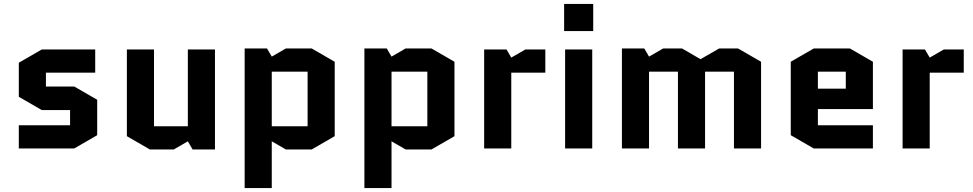

<svg xmlns="http://www.w3.org/2000/svg" viewBox="-20 -750 4914 970"><path d="M471 -246V-67L355 0H75V-117H334V-194H191L75 -261V-433L191 -500H461V-383H212V-313H355Z M621 -62V-500H758V-112H929V-500H1066V5H953L929 -36L858 5H737Z M1555 5H1424L1353 -36V200H1216V-505H1329L1353 -464L1424 -505H1555L1671 -438V-62ZM1353 -388V-112H1534V-388Z M2160 5H2029L1958 -36V200H1821V-505H1934L1958 -464L2029 -505H2160L2276 -438V-62ZM1958 -388V-112H2139V-388Z M2735 -383H2563V0H2426V-500H2539L2563 -459L2634 -500H2735Z M2972 -500V0H2835V-500ZM2830 -593V-730H2977V-593Z M3825 -438V0H3688V-388H3542V0H3405V-388H3259V0H3122V-505H3235L3259 -464L3330 -505H3426L3519 -451L3613 -505H3709Z M4390 -117V0H4091L3975 -67V-438L4091 -505H4274L4390 -438V-199H4112V-117ZM4112 -388V-302H4253V-388Z M4849 -383H4677V0H4540V-500H4653L4677 -459L4748 -500H4849Z"/></svg>

Font: Quantico
Style: Bold
Weight: 700
Designer: Matt Desmond
Foundry: MADtype
Version: Version 2.002